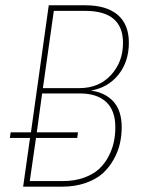

<svg xmlns="http://www.w3.org/2000/svg" viewBox="-20 -701 541 721"><path d="M320.8 -360.8Q374.5 -354 405.8 -319.8Q437 -285.6 437 -223.1Q437 -192.4 430.4 -162.6Q423.8 -132.8 407.2 -102.8Q390.6 -72.8 366 -50.3Q341.3 -27.8 301.5 -13.9Q261.7 0 211.9 0H66.9L92.8 -183.1H17.1L20 -204.1H96.2L163.1 -681.2H299.8Q379.9 -681.2 421.9 -645.3Q463.9 -609.4 463.9 -541Q463.9 -469.2 424.6 -420.4Q385.3 -371.6 320.8 -360.8ZM182.1 -660.2 141.1 -370.1H277.8Q351.6 -370.1 396.7 -419.2Q441.9 -468.3 441.9 -540Q441.9 -660.2 299.8 -660.2ZM215.8 -21Q260.3 -21 295.2 -33.7Q330.1 -46.4 351.8 -66.4Q373.5 -86.4 387.7 -113.8Q401.9 -141.1 407.5 -168Q413.1 -194.8 413.1 -223.1Q413.1 -286.1 378.7 -318.1Q344.2 -350.1 279.8 -350.1H138.2L118.2 -204.1H272.9L270 -183.1H115.2L91.8 -21Z"/></svg>

Font: Fira Sans Compressed Thin
Style: Italic
Weight: 100
Width: 3
Italic angle: -8°
Designer: Carrois Corporate & Edenspiekermann AG
Foundry: Carrois Corporate GbR & Edenspiekermann AG
Version: Version 4.203;PS 004.203;hotconv 1.0.88;makeotf.lib2.5.64775